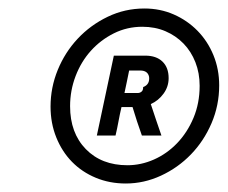

<svg xmlns="http://www.w3.org/2000/svg" viewBox="-20 -739 536 452"><path d="M276 -307Q238 -307 205.5 -320.5Q173 -334 149.5 -358Q126 -382 112.5 -415.5Q99 -449 99 -488Q99 -533 116 -574.5Q133 -616 163 -648Q193 -680 233.5 -699.5Q274 -719 320 -719Q357 -719 389 -705Q421 -691 445 -666.5Q469 -642 482.5 -609Q496 -576 496 -538Q496 -491 478 -449Q460 -407 429.5 -375.5Q399 -344 359 -325.5Q319 -307 276 -307ZM280 -350Q312 -350 342.5 -363.5Q373 -377 397 -402Q421 -427 435.5 -461.5Q450 -496 450 -537Q450 -567 440 -592.5Q430 -618 412 -636.5Q394 -655 369.5 -665.5Q345 -676 315 -676Q279 -676 248 -660.5Q217 -645 194 -619.5Q171 -594 158 -560Q145 -526 145 -489Q145 -426 182 -388Q219 -350 280 -350ZM208 -420Q218 -468 228 -514Q238 -560 248 -608H313H322Q348 -608 362.5 -594Q377 -580 377 -555Q377 -535 365 -518.5Q353 -502 335 -494Q341 -475 347.5 -456.5Q354 -438 360 -420H314Q308 -437 302.5 -453.5Q297 -470 292 -487H266Q262 -470 259 -453.5Q256 -437 252 -420ZM310 -573H284Q281 -559 278.5 -546Q276 -533 273 -520H304Q310 -520 314 -524Q317 -527 317 -534Q333 -540 331 -558Q328 -573 310 -573Z"/></svg>

Font: Rosa Sans SemiBold
Style: Italic
Weight: 600
Italic angle: -12°
Designer: Pentagram / MCKL
Foundry: Pentagram / MCKL
Version: Version 1.005;September 16, 2019;FontCreator 11.5.0.2425 64-